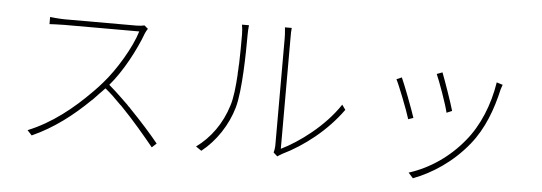

<svg xmlns="http://www.w3.org/2000/svg" viewBox="-51 -889 3101 1098"><g transform="rotate(5 1500.0 -340.0)"><path d="M871 -12C829 -64 770 -130 706 -196L699 -204C696 -206 694 -209 691 -211L684 -219C676 -226 669 -234 661 -241L653 -249C626 -275 599 -300 572 -323C646 -409 714 -539 749 -634C751 -640 760 -656 764 -661L743 -679C732 -676 716 -674 696 -674H285C253 -674 201 -680 201 -680V-639C201 -639 255 -642 285 -642H716C688 -548 606 -412 536 -333C521 -316 506 -299 490 -283L483 -276C382 -173 265 -79 129 -24L155 4C280 -52 385 -134 478 -225L485 -231C497 -244 510 -257 522 -270L529 -277C537 -285 545 -293 552 -301C583 -276 613 -247 643 -216L651 -209C726 -132 796 -48 845 12L871 -12Z M1592 -16C1711 -74 1839 -172 1929 -298L1909 -326C1824 -197 1682 -93 1581 -44V-674C1581 -705 1581 -725 1583 -738H1544C1545 -725 1548 -705 1548 -674V-58C1548 -46 1545 -31 1542 -19L1565 1C1570 -3 1581 -10 1592 -16ZM1304 -257C1332 -356 1335 -574 1335 -677C1335 -695 1336 -713 1338 -732H1298C1301 -715 1303 -695 1303 -677V-661C1303 -619 1303 -564 1301 -507L1300 -495C1300 -482 1299 -469 1298 -456V-445C1294 -377 1287 -311 1273 -267C1240 -159 1177 -73 1097 -15L1129 7C1211 -58 1275 -155 1304 -257Z M2538 -345C2527 -386 2479 -522 2464 -560L2432 -548C2449 -511 2498 -375 2507 -332L2538 -345ZM2661 -169C2736 -262 2777 -374 2804 -493C2806 -499 2810 -511 2813 -519L2778 -530C2758 -400 2707 -276 2633 -187C2551 -86 2441 -10 2321 28L2348 58C2454 18 2569 -55 2661 -169ZM2321 -286C2314 -308 2299 -349 2283 -391L2279 -402C2261 -449 2243 -494 2235 -511L2205 -498C2220 -471 2277 -326 2292 -276L2321 -286Z"/></g></svg>

Font: Glow Sans SC Normal ExtraLight
Style: Regular
Weight: 200
Designer: Ryoko NISHIZUKA (kana, bopomofo & ideographs); Paul D. Hunt (Latin, Greek & Cyrillic); Sandoll Communications, Soo-young
Version: Version 0.93